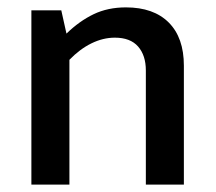

<svg xmlns="http://www.w3.org/2000/svg" viewBox="-20 -500 584 520"><path d="M168 0H65V-472H146L160 -409Q195 -443 233.5 -461.5Q272 -480 321 -480Q396 -480 437 -439Q478 -398 478 -322V0H375V-309Q375 -350 354 -374Q333 -398 291 -398Q259 -398 227.5 -382.5Q196 -367 168 -338Z"/></svg>

Font: Mukta Mahee Medium
Style: Regular
Weight: 500
Designer: Shuchita Grover, Noopur Datye, Girish Dalvi, Yashodeep Gholap
Foundry: Ek Type
Version: Version 2.538;PS 1.000;hotconv 16.6.51;makeotf.lib2.5.65220;